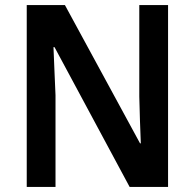

<svg xmlns="http://www.w3.org/2000/svg" viewBox="-20 -734 765 754"><path d="M640 0H489L194 -549H190Q192 -499 194 -452.5Q196 -406 198 -360V0H85V-714H235L530 -171H533Q531 -218 529.5 -264.5Q528 -311 527 -355V-714H640Z"/></svg>

Font: Noto Sans Sinhala UI SemiCondensed SemiBold
Style: Regular
Weight: 600
Width: 4
Designer: Jelle Bosma - Monotype Design Team
Foundry: Monotype Imaging Inc.
Version: Version 2.006; ttfautohint (v1.8.4.7-5d5b)